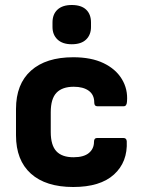

<svg xmlns="http://www.w3.org/2000/svg" viewBox="-20 -736 572 768"><path d="M273 12Q163 12 103.5 -41.5Q44 -95 44 -195V-300Q44 -400 104 -453.5Q164 -507 273 -507Q345 -507 394 -483.5Q443 -460 467.5 -419.5Q492 -379 488 -330Q487 -311 475 -311H369Q357 -311 357 -326Q357 -357 335 -373Q313 -389 275 -389Q229 -389 206 -365Q183 -341 183 -287V-208Q183 -155 205.5 -131Q228 -107 274 -107Q315 -107 335.5 -124Q356 -141 356 -169Q356 -184 368 -184H474Q486 -184 487 -171Q491 -88 436 -38Q381 12 273 12ZM267 -559Q230 -559 210 -578Q190 -597 190 -628V-646Q190 -679 210 -697.5Q230 -716 267 -716Q305 -716 324.5 -697.5Q344 -679 344 -646V-628Q344 -597 324.5 -578Q305 -559 267 -559Z"/></svg>

Font: Sofia Sans ExtraBold
Style: Regular
Weight: 800
Designer: Botio Nikoltchev, Ani Petrova
Foundry: lettersoup
Version: Version 4.101; ttfautohint (v1.8.4.7-5d5b)